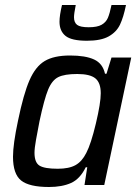

<svg xmlns="http://www.w3.org/2000/svg" viewBox="-20 -740 553 768"><path d="M32 -113Q32 -163 52 -257Q74 -364 98 -419Q122 -474 159 -496Q196 -518 260 -518Q322 -518 356.5 -502Q391 -486 400 -445H406L426 -510H505L397 0H318L329 -71H323Q300 -24 264 -8Q228 8 176 8Q97 8 64.5 -18Q32 -44 32 -113ZM325 -128Q344 -164 363.5 -246Q383 -328 383 -367Q383 -409 361.5 -426.5Q340 -444 289 -444Q238 -444 213 -431.5Q188 -419 172.5 -381.5Q157 -344 138 -255Q130 -214 124 -180.5Q118 -147 118 -129Q118 -90 138 -77.5Q158 -65 211 -65Q256 -65 282 -79.5Q308 -94 325 -128ZM218 -653Q218 -678 228 -720H283Q276 -685 276 -671Q276 -650 288.5 -640.5Q301 -631 335 -631Q369 -631 386.5 -641Q404 -651 411.5 -668.5Q419 -686 426 -720H484Q474 -671 460 -641.5Q446 -612 415 -594.5Q384 -577 328 -577Q266 -577 242 -596.5Q218 -616 218 -653Z"/></svg>

Font: Saira Semi Condensed
Style: Italic
Weight: 400
Width: 4
Italic angle: -12°
Designer: Hector Gatti with collaboration of the Omnibus-Type team
Foundry: Omnibus-Type
Version: Version 1.001; ttfautohint (v1.8)